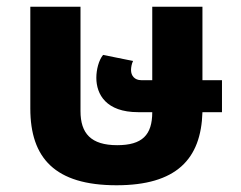

<svg xmlns="http://www.w3.org/2000/svg" viewBox="-20 -537 715 570"><path d="M326 13C503 13 577 -64 581 -204H639V-299H581V-517H432V-299H399C380 -299 369 -312 369 -329C369 -337 371 -348 375 -356L286 -374C273 -358 266 -330 266 -306C266 -257 295 -204 390 -204H432C432 -136 402 -106 328 -106C250 -106 219 -141 219 -207V-517H70V-215C70 -68 143 13 326 13Z"/></svg>

Font: Noto Sans Thai UI
Style: Bold
Weight: 700
Designer: Monotype Design Team
Foundry: Monotype Imaging Inc.
Version: Version 2.000